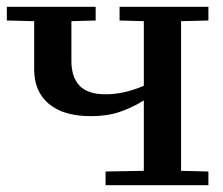

<svg xmlns="http://www.w3.org/2000/svg" viewBox="-20 -542 654 562"><path d="M510 -480V-42L590 -40V0H289V-40L401 -42V-248Q367 -227 330.5 -214.5Q294 -202 246 -202Q166 -202 123 -238Q80 -274 80 -339V-480L0 -482V-522H260V-482L189 -480V-364Q189 -316 213 -291Q237 -266 289 -266Q343 -266 401 -291V-480L330 -482V-522H590V-482Z"/></svg>

Font: Minipax
Style: Bold
Weight: 500
Designer: Raphaël Ronot, Igor Stepanchenko (Cyrillic)
Foundry: steppetype
Version: Version 1.002